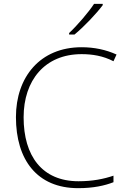

<svg xmlns="http://www.w3.org/2000/svg" viewBox="-20 -970 658 1000"><path d="M515 -943V-950H470C442 -907 382 -837 340 -798V-790H368C420 -833 482 -899 515 -943ZM405 -688C461 -688 517 -679 571 -651L587 -686C532 -711 471 -724 405 -724C189 -724 63 -569 63 -360C63 -138 173 10 387 10C466 10 525 -3 571 -21V-55C521 -38 463 -26 389 -26C199 -26 103 -158 103 -359C103 -551 213 -688 405 -688Z"/></svg>

Font: Noto Sans Ethiopic ExtraLight
Style: Regular
Weight: 200
Designer: Monotype Design Team
Foundry: Monotype Imaging Inc.
Version: Version 2.102